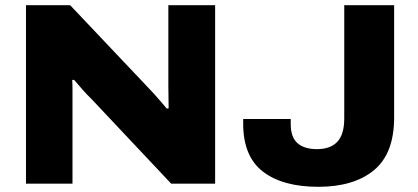

<svg xmlns="http://www.w3.org/2000/svg" viewBox="-20 -707 1609 739"><path d="M80 0V-687H250L553 -367Q561 -359 574 -344.5Q587 -330 600 -315Q613 -300 622 -289L629 -290Q629 -309 628.5 -333Q628 -357 628 -375V-687H808V0H639L333 -325Q314 -343 295.5 -364.5Q277 -386 265 -400L258 -399Q259 -384 259 -361.5Q259 -339 259 -317V0ZM1205 12Q1068 12 992 -46.5Q916 -105 916 -231V-249H1099V-229Q1099 -179 1125 -156Q1151 -133 1200 -133Q1252 -133 1278.5 -161.5Q1305 -190 1305 -251V-687H1497V-255Q1497 -116 1419.5 -52Q1342 12 1205 12Z"/></svg>

Font: Archivo SemiExpanded ExtraBold
Style: Regular
Weight: 800
Width: 6
Designer: Hector Gatti
Foundry: Omnibus-Type
Version: Version 2.001; ttfautohint (v1.8.3)